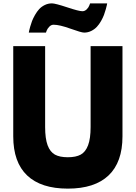

<svg xmlns="http://www.w3.org/2000/svg" viewBox="-20 -1097 802 1132"><path d="M149.9 -904.8Q150.4 -908.2 151.6 -914.6Q152.8 -920.9 157.7 -938.7Q162.6 -956.5 168.9 -972.9Q175.3 -989.3 186.5 -1009Q197.8 -1028.8 210.9 -1043.2Q224.1 -1057.6 243.9 -1067.4Q263.7 -1077.1 286.1 -1077.1Q305.7 -1077.1 375.5 -1054Q445.3 -1030.8 465.8 -1030.8Q480 -1030.8 491.5 -1042.2Q502.9 -1053.7 506.8 -1065.4L511.2 -1077.1H611.8Q611.3 -1073.7 610.1 -1067.4Q608.9 -1061 604 -1043.2Q599.1 -1025.4 593 -1009Q586.9 -992.7 575.7 -972.9Q564.5 -953.1 551 -938.7Q537.6 -924.3 518.1 -914.6Q498.5 -904.8 476.1 -904.8Q459.5 -904.8 395.3 -928Q331.1 -951.2 295.9 -951.2Q281.7 -951.2 270.5 -939.5Q259.3 -927.7 254.9 -916L251 -904.8ZM58.1 -293V-825.2H246.1V-348.1Q246.1 -279.8 260.7 -240.5Q275.4 -201.2 303.7 -185.5Q332 -169.9 379.9 -169.9Q427.7 -169.9 456.1 -185.5Q484.4 -201.2 499.3 -240.5Q514.2 -279.8 514.2 -348.1V-825.2H702.1V-293Q702.1 -140.6 620.1 -62.7Q538.1 15.1 379.9 15.1Q221.7 15.1 139.9 -62.7Q58.1 -140.6 58.1 -293Z"/></svg>

Font: Hussar Preview
Style: Bold
Weight: 700
Foundry: Cannot Into Space Fonts, PlusOne Fonts
Version: Version 2.29RC2 "Millennial"